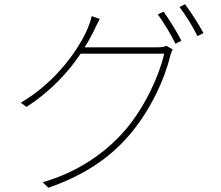

<svg xmlns="http://www.w3.org/2000/svg" viewBox="-20 -836 1040 905"><path d="M379 -613C397 -641 411 -668 423 -692C431 -708 441 -730 450 -747L412 -760C409 -743 400 -717 395 -706C357 -613 248 -451 78 -352L105 -332C225 -410 305 -501 360 -583H754C729 -475 664 -336 577 -231C482 -117 344 -23 181 23L208 49C395 -16 514 -107 601 -213C688 -319 754 -456 781 -568C783 -575 789 -594 794 -603L764 -620C754 -615 743 -613 720 -613ZM724 -768C751 -731 788 -670 807 -630L835 -644C813 -688 776 -746 751 -781ZM826 -803C855 -766 888 -711 911 -666L939 -680C919 -719 879 -780 852 -816Z"/></svg>

Font: Source Han Sans CN ExtraLight
Style: Regular
Weight: 250
Designer: Ryoko NISHIZUKA (kana & ideographs); Paul D. Hunt (Latin, Greek & Cyrillic); Wenlong ZHANG (bopomofo); Sandoll Communica
Foundry: Adobe Systems Incorporated
Version: Version 1.004;PS 1.004;hotconv 16.6.51;makeotf.lib2.5.65220